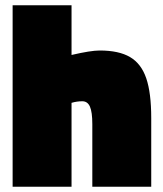

<svg xmlns="http://www.w3.org/2000/svg" viewBox="-20 -710 618 730"><path d="M28 -690H252V-501Q325 -518 359 -518Q432 -518 474.5 -493Q517 -468 536 -412.5Q555 -357 555 -261V0H331V-238Q331 -284 322 -304.5Q313 -325 293 -325Q272 -325 252 -319V0H28Z"/></svg>

Font: Cairo Black
Style: Regular
Weight: 900
Designer: Mohamed Gaber, Accademia di Belle Arti di Urbino and others
Foundry: Kief Type Foundry, Accademia di Belle Arti di Urbino and others
Version: Version 3.011